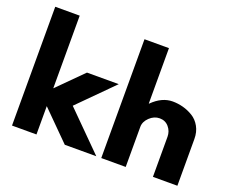

<svg xmlns="http://www.w3.org/2000/svg" viewBox="-133 -1083 1574 1306"><g transform="rotate(20 653.5 -430.0)"><path d="M646 -513 402 -268 670 0H442L237 -205V0H60V-860H237V-334L416 -513Z M706 0V-860H883V-459H885Q954 -528 1032 -528Q1070 -528 1107.5 -518Q1145 -508 1179.5 -487Q1214 -466 1235.5 -427.5Q1257 -389 1257 -338V0H1080V-290Q1080 -330 1054.5 -360Q1029 -390 988 -390Q948 -390 915.5 -359Q883 -328 883 -290V0Z"/></g></svg>

Font: Hussar
Style: BoldWeb
Weight: 700
Foundry: Cannot Into Space Fonts
Version: Version 2.00